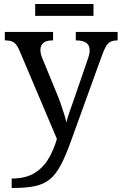

<svg xmlns="http://www.w3.org/2000/svg" viewBox="-20 -695 605 955"><path d="M38 193Q106 193 149.5 167Q193 141 220 96.5Q247 52 263 -4L78 -441Q65 -472 50.5 -483Q36 -494 7 -494H4V-536H244V-494H241Q181 -494 181 -446Q181 -429 189 -409L262 -231Q272 -208 281.5 -180.5Q291 -153 299 -128Q307 -103 310 -86Q317 -115 328.5 -146Q340 -177 350 -207L417 -402Q426 -426 426 -445Q426 -494 360 -494H357V-536H565V-494H562Q533 -494 518 -479Q503 -464 486 -416L334 4Q308 77 284 123Q260 169 230.5 194.5Q201 220 157 230Q113 240 47 240H38ZM155 -616V-675H445V-616Z"/></svg>

Font: NotoSerif-Regular
Style: Regular
Weight: 400
Designer: Monotype Design Team
Foundry: Monotype Imaging Inc.
Version: Version 2.007; ttfautohint (v1.8) -l 8 -r 50 -G 200 -x 14 -D